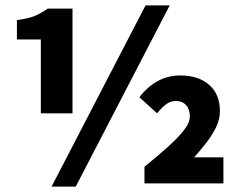

<svg xmlns="http://www.w3.org/2000/svg" viewBox="-20 -683 893 715"><path d="M132 -261V-536H43V-608Q86 -614 109 -623.5Q132 -633 158 -651H250V-261ZM172 12 522 -663H612L262 12ZM518 0V-62Q566 -101 604 -135Q642 -169 664.5 -197.5Q687 -226 687 -249Q687 -276 673 -291.5Q659 -307 634 -307Q615 -307 598.5 -294.5Q582 -282 565 -261L499 -321Q531 -362 569 -382Q607 -402 652 -402Q719 -402 759 -367Q799 -332 799 -269Q799 -239 785 -210Q771 -181 749.5 -153Q728 -125 703 -97H812V0Z"/></svg>

Font: Source Sans 3 ExtraLight ExtraBold
Style: Regular
Weight: 800
Version: Version 3.052;hotconv 1.1.0;makeotfexe 2.6.0